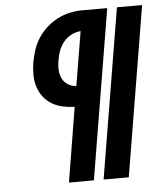

<svg xmlns="http://www.w3.org/2000/svg" viewBox="-53 -781 705 828"><g transform="rotate(-5 300.0 -367.5)"><path d="M362 0 484 -735H593L471 0ZM212 0 265 -323Q239 -324 213.5 -329.5Q188 -335 166.5 -348Q145 -361 130 -381Q115 -401 107.5 -425Q100 -449 100 -476Q100 -503 104 -529Q109 -556 117.5 -582.5Q126 -609 141.5 -633Q157 -657 179 -677Q201 -697 226.5 -710Q252 -723 279 -729Q306 -735 333 -735H442L320 0ZM280 -412 319 -646Q298 -645 278 -634.5Q258 -624 244.5 -607Q231 -590 223.5 -570Q216 -550 213 -529Q209 -509 210 -488.5Q211 -468 219 -451Q227 -434 243.5 -423.5Q260 -413 280 -412Z"/></g></svg>

Font: Iosevka Slab HvExObl
Style: Regular
Weight: 900
Width: 7
Italic angle: -9°
Monospace: yes
Designer: Belleve Invis
Foundry: Belleve Invis
Version: Version 11.1.1; ttfautohint (v1.8.3)